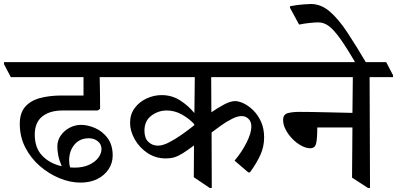

<svg xmlns="http://www.w3.org/2000/svg" viewBox="-48 -931 1987 961"><path d="M355 -17Q304 -17 251 -38.5Q198 -60 152.5 -99Q107 -138 79 -192Q51 -246 51 -311Q51 -365 77.5 -396Q104 -427 151.5 -440Q199 -453 262 -453H370V-545H6L-28 -610V-620H552L586 -555V-545H451Q452 -502 452.5 -460.5Q453 -419 453 -386L441 -378H265Q201 -378 163.5 -348Q126 -318 126 -257Q126 -190 164 -151Q202 -112 261 -99Q248 -130 243.5 -153.5Q239 -177 239 -197Q239 -229 256.5 -253.5Q274 -278 301 -292Q328 -306 358 -306Q391 -306 428 -290Q465 -274 490.5 -240Q516 -206 516 -152Q516 -115 495.5 -84Q475 -53 439 -35Q403 -17 355 -17ZM303 -93Q314 -92 325 -92Q367 -92 397.5 -106Q428 -120 444 -141.5Q460 -163 460 -185Q460 -209 441.5 -224Q423 -239 397 -239Q351 -239 324.5 -207Q298 -175 298 -127Q298 -108 303 -93Z M1203 -68H1195L1126 -127Q1161 -168 1185.5 -216Q1210 -264 1210 -297Q1210 -323 1195.5 -336.5Q1181 -350 1162 -350Q1141 -350 1114 -336.5Q1087 -323 1060 -304Q1033 -285 1011 -268L1012 10H1002L922 -44L923 -203Q888 -177 865.5 -163Q843 -149 824 -143.5Q805 -138 782 -138Q731 -138 690.5 -165Q650 -192 626.5 -233.5Q603 -275 603 -316Q603 -359 626 -390Q649 -421 685.5 -438Q722 -455 761 -455Q812 -455 853.5 -428.5Q895 -402 925 -365L927 -545H564L530 -610V-620H1315L1349 -555V-545H1009L1010 -369Q1043 -392 1074.5 -408.5Q1106 -425 1129 -425Q1147 -425 1171.5 -413.5Q1196 -402 1219.5 -379Q1243 -356 1258.5 -322Q1274 -288 1274 -243Q1274 -197 1255.5 -156Q1237 -115 1203 -68ZM924 -304V-310Q898 -338 862 -358Q826 -378 787 -378Q744 -378 709.5 -352Q675 -326 675 -277Q675 -239 695 -220.5Q715 -202 742 -202Q766 -202 796.5 -217.5Q827 -233 860 -256Q893 -279 924 -304Z M1919 -545H1802L1804 10H1794L1714 -42L1716 -293H1540Q1540 -235 1534 -212Q1528 -189 1505 -189Q1484 -189 1460 -202Q1436 -215 1415.5 -236Q1395 -257 1382 -282Q1369 -307 1369 -330Q1369 -358 1391.5 -364.5Q1414 -371 1453 -371Q1471 -371 1512 -370.5Q1553 -370 1606.5 -368.5Q1660 -367 1716 -366L1718 -545H1327L1293 -610V-620H1885L1919 -555Z M1403 -893 1404 -900Q1443 -907 1471 -909Q1499 -911 1508 -911Q1559 -911 1603 -873Q1647 -835 1692 -766.5Q1737 -698 1790 -608H1736Q1688 -691 1655.5 -736.5Q1623 -782 1598 -800.5Q1573 -819 1545 -819Q1529 -819 1500.5 -816Q1472 -813 1449 -808Z"/></svg>

Font: Tiro Devanagari Hindi
Style: Regular
Weight: 400
Designer: Devanagari: John Hudson & Fiona Ross. Latin: John Hudson.
Foundry: Tiro Typeworks Ltd.
Version: Version 1.52